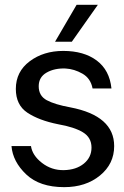

<svg xmlns="http://www.w3.org/2000/svg" viewBox="-20 -770 516 799"><path d="M298.8 -750H387.2L278.8 -596.2H209ZM247.1 8.8Q145 8.8 89.1 -44.2Q33.2 -97.2 27.8 -162.1H108.9Q114.7 -123 154.8 -92Q194.8 -61 245.8 -62Q296.9 -63 328.9 -89.1Q360.8 -115.2 360.8 -155.8Q360.8 -197.8 325 -219.5Q289.1 -241.2 222.2 -252.9Q142.1 -269 94 -301Q45.9 -333 45.9 -399.9Q45.9 -471.7 103.5 -514.9Q161.1 -558.1 243.2 -558.1Q329.1 -558.1 382.6 -518.1Q436 -478 443.8 -401.9H365.2Q357.4 -443.8 323.2 -463.4Q289.1 -482.9 252.9 -484.9Q207 -486.8 174.1 -468Q141.1 -449.2 141.1 -411.1Q141.1 -371.1 174.6 -353Q208 -335 272.9 -323.2Q455.1 -288.1 455.1 -162.1Q455.1 -87.9 396 -39.6Q336.9 8.8 247.1 8.8Z"/></svg>

Font: Oakes Grotesk
Style: Regular
Weight: 400
Designer: Samuel Oakes
Foundry: Samuel Oakes
Version: Version 1.0 | wf-rip DC20170320